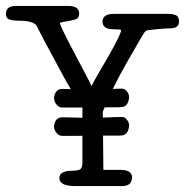

<svg xmlns="http://www.w3.org/2000/svg" viewBox="-41 -630 655 650"><path d="M211 -232 261 -231Q292 -231 323 -232.5Q354 -234 372 -234Q382 -234 389 -224.5Q396 -215 396 -205.5Q396 -196 391 -185Q384 -171 366 -171H323L210 -170H170Q158 -170 150 -180.5Q142 -191 142 -201.5Q142 -212 148.5 -222.5Q155 -233 170 -233ZM203 -328 247 -327H254L256 -320L265 -276L267 -266H170Q158 -266 150 -276.5Q142 -287 142 -297.5Q142 -308 148.5 -318.5Q155 -329 170 -329ZM366 -267 278 -266H267L270 -276L279 -321L281 -327H287Q358 -330 370 -330Q382 -330 389 -320.5Q396 -311 396 -301.5Q396 -292 391 -281Q384 -267 366 -267ZM189 -610Q227 -610 227 -584Q227 -568 213 -564Q199 -560 187 -558Q162 -555 162 -551Q164 -539 213.5 -445.5Q263 -352 269 -339Q278 -357 293.5 -383.5Q309 -410 331 -448Q369 -517 369 -527Q369 -522 369 -528Q367 -531 343 -531Q306 -531 306 -557Q306 -583 346 -583H532Q540 -583 550 -580Q565 -577 565 -557Q565 -534 535 -534Q517 -534 494.5 -531.5Q472 -529 464 -528.5Q456 -528 450 -523Q444 -516 388.5 -418.5Q333 -321 307 -251Q307 -251 309 -55H365Q406 -55 406 -30Q406 0 372 0H215Q160 0 160 -27Q160 -52 204 -52Q228 -52 233 -59.5Q238 -67 238 -77Q238 -77 238 -266Q195 -332 175 -369.5Q155 -407 127 -458.5Q99 -510 84 -541Q74 -560 21 -560Q3 -560 -9 -564Q-21 -568 -21 -583Q-21 -610 14 -610Z"/></svg>

Font: Scratch Savers
Style: Book
Weight: 400
Designer: Pablo Impallari, Rodrigo Fuenzalida, Brenda Gallo
Foundry: Pablo Impallari, Rodrigo Fuenzalida, Brenda Gallo
Version: Version 4.0b1